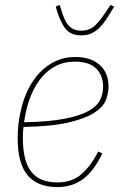

<svg xmlns="http://www.w3.org/2000/svg" viewBox="-20 -750 496 782"><path d="M214 12Q133 12 92.5 -36Q52 -84 52 -187Q52 -213 54.5 -238.5Q57 -264 62 -287Q72 -338 92 -380.5Q112 -423 141 -453.5Q170 -484 206.5 -501Q243 -518 286 -518Q349 -518 385.5 -486Q422 -454 422 -397Q422 -370 411 -342Q400 -314 363.5 -290.5Q327 -267 258.5 -251Q190 -235 76 -233Q74 -222 73.5 -209.5Q73 -197 73 -189Q73 -95 107 -51Q141 -7 214 -7Q273 -7 311.5 -40.5Q350 -74 380 -133L397 -125Q362 -53 318 -20.5Q274 12 214 12ZM284 -499Q242 -499 208.5 -482Q175 -465 149.5 -434.5Q124 -404 106.5 -362Q89 -320 81 -270L78 -252Q178 -254 241 -266Q304 -278 339.5 -297.5Q375 -317 387.5 -342.5Q400 -368 400 -397Q400 -442 372 -470.5Q344 -499 284 -499ZM310 -606Q266 -606 244 -636.5Q222 -667 207 -723L223 -730L235 -693Q247 -656 265 -640.5Q283 -625 310 -625Q341 -625 360.5 -640.5Q380 -656 406 -694L430 -730L445 -723Q429 -696 415 -674.5Q401 -653 385.5 -637.5Q370 -622 352 -614Q334 -606 310 -606Z"/></svg>

Font: IBM Plex Sans Cond Thin
Style: Italic
Weight: 100
Width: 3
Italic angle: -11°
Designer: Mike Abbink, Paul van der Laan, Pieter van Rosmalen
Foundry: Bold Monday
Version: Version 1.3